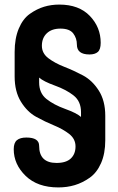

<svg xmlns="http://www.w3.org/2000/svg" viewBox="-20 -751 517 839"><path d="M40 -99Q40 -127 54 -138.5Q68 -150 95 -150Q151 -150 151 -114Q151 -39 227 -39Q269 -39 289.5 -58.5Q310 -78 310 -111Q310 -144 282.5 -165.5Q255 -187 216 -203Q177 -219 138 -240.5Q99 -262 71.5 -306.5Q44 -351 44 -417V-524Q44 -583 62 -626Q80 -669 110.5 -690.5Q141 -712 172.5 -721.5Q204 -731 239 -731Q325 -731 372.5 -681.5Q420 -632 420 -564Q420 -535 407.5 -524Q395 -513 371 -513Q316 -513 316 -556Q316 -584 300 -605Q284 -626 244 -626Q206 -626 184.5 -605.5Q163 -585 163 -551Q163 -518 191.5 -496.5Q220 -475 261 -459Q302 -443 342.5 -421.5Q383 -400 411.5 -355.5Q440 -311 440 -245V-138Q440 -80 421.5 -38Q403 4 371.5 26Q340 48 306.5 58Q273 68 235 68Q144 68 92 17.5Q40 -33 40 -99ZM151 -391Q151 -344 183 -318.5Q215 -293 265 -275Q315 -257 334 -240V-261Q334 -308 302 -333.5Q270 -359 220 -377Q170 -395 151 -412Z"/></svg>

Font: Terminal Dosis
Style: Bold
Weight: 700
Designer: EdgarTolentino, PabloImpallari, IginoMarini
Foundry: EdgarTolentino, PabloImpallari, IginoMarini
Version: Version 1.006